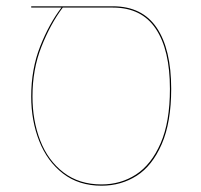

<svg xmlns="http://www.w3.org/2000/svg" viewBox="-20 -577 637 609"><path d="M523 -295Q523 -189 493 -120Q463 -51 413.5 -19.5Q364 12 302 12Q230 12 180 -26.5Q130 -65 104.5 -129.5Q79 -194 79 -271Q79 -358 107.5 -430Q136 -502 175 -553H79V-557H338Q431 -557 477 -489Q523 -421 523 -295ZM519 -295Q519 -419 474 -486Q429 -553 338 -553H179Q140 -501 111.5 -429Q83 -357 83 -271Q83 -195 107.5 -131.5Q132 -68 181.5 -30Q231 8 302 8Q363 8 411.5 -23.5Q460 -55 489.5 -122.5Q519 -190 519 -295Z"/></svg>

Font: FiraGO Four
Style: Regular
Weight: 100
Designer: bBox Type
Foundry: bBox Type GmbH
Version: Version 1.001